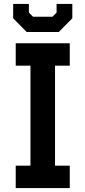

<svg xmlns="http://www.w3.org/2000/svg" viewBox="-20 -957 435 977"><path d="M116 -794 47 -864V-937H127V-893L148 -872H247L268 -893V-937H348V-864L279 -794ZM60 0V-114H135V-623H60V-737H335V-623H260V-114H335V0Z"/></svg>

Font: Tomorrow Medium
Style: Regular
Weight: 500
Designer: Tony de Marco, Monica Rizzolli
Foundry: Just in Type
Version: Version 2.002